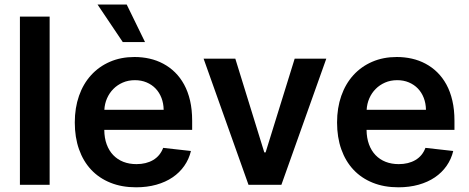

<svg xmlns="http://www.w3.org/2000/svg" viewBox="-20 -799 2027 830"><path d="M194.6 0H66.1V-727.3H194.6Z M568.2 10.7Q506.4 10.7 457.4 -9.1Q408.4 -28.8 374.1 -65.3Q339.8 -101.9 321.6 -153.6Q303.3 -205.3 303.3 -269.5Q303.3 -332.7 321.6 -384.8Q339.8 -436.8 373.8 -474.1Q407.7 -511.4 455.3 -532Q502.8 -552.6 561.4 -552.6Q595.2 -552.6 626.6 -545.5Q658 -538.4 685.7 -523.6Q713.4 -508.9 736.3 -486.5Q759.2 -464.1 775.9 -433.6Q792.6 -403.1 801.7 -364Q810.7 -324.9 810.7 -277V-237.6H430.8Q431.1 -202.4 441.2 -174.9Q451.3 -147.4 469.6 -128.4Q487.9 -109.4 513.3 -99.4Q538.7 -89.5 570 -89.5Q611.9 -89.5 642 -107.2Q672.2 -125 685.4 -159.8L805.4 -146.3Q796.9 -110.8 776.6 -81.9Q756.4 -52.9 726 -32.3Q695.7 -11.7 655.7 -0.5Q615.8 10.7 568.2 10.7ZM687.5 -324.2Q687.1 -351.9 678.1 -375.5Q669 -399.1 652.7 -416.2Q636.4 -433.2 613.6 -442.8Q590.9 -452.4 563.2 -452.4Q534.4 -452.4 510.8 -442.1Q487.2 -431.8 470 -414.4Q452.8 -397 442.6 -373.8Q432.5 -350.5 431.1 -324.2ZM401.6 -779.5H527.7L606.9 -617.2H510.7Z M1196.4 0H1054.3L860.1 -545.5H997.2L1122.5 -140.3H1128.2L1253.9 -545.5H1390.6Z M1702.1 10.7Q1640.3 10.7 1591.3 -9.1Q1542.3 -28.8 1508 -65.3Q1473.7 -101.9 1455.4 -153.6Q1437.1 -205.3 1437.1 -269.5Q1437.1 -332.7 1455.4 -384.8Q1473.7 -436.8 1507.6 -474.1Q1541.5 -511.4 1589.1 -532Q1636.7 -552.6 1695.3 -552.6Q1729 -552.6 1760.5 -545.5Q1791.9 -538.4 1819.6 -523.6Q1847.3 -508.9 1870.2 -486.5Q1893.1 -464.1 1909.8 -433.6Q1926.5 -403.1 1935.5 -364Q1944.6 -324.9 1944.6 -277V-237.6H1564.6Q1565 -202.4 1575.1 -174.9Q1585.2 -147.4 1603.5 -128.4Q1621.8 -109.4 1647.2 -99.4Q1672.6 -89.5 1703.8 -89.5Q1745.7 -89.5 1775.9 -107.2Q1806.1 -125 1819.2 -159.8L1939.3 -146.3Q1930.8 -110.8 1910.5 -81.9Q1890.3 -52.9 1859.9 -32.3Q1829.5 -11.7 1789.6 -0.5Q1749.6 10.7 1702.1 10.7ZM1821.4 -324.2Q1821 -351.9 1812 -375.5Q1802.9 -399.1 1786.6 -416.2Q1770.2 -433.2 1747.5 -442.8Q1724.8 -452.4 1697.1 -452.4Q1668.3 -452.4 1644.7 -442.1Q1621.1 -431.8 1603.9 -414.4Q1586.6 -397 1576.5 -373.8Q1566.4 -350.5 1565 -324.2Z"/></svg>

Font: Interop SemBd
Style: Regular
Weight: 600
Designer: Rasmus Andersson, Google, Jang Haemin
Foundry: jhaemin
Version: Version 1.008